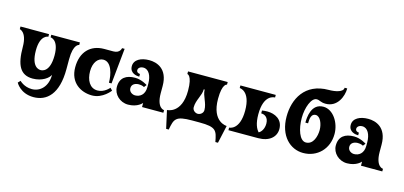

<svg xmlns="http://www.w3.org/2000/svg" viewBox="-78 -1319 4363 2072"><g transform="rotate(15 2103.5 -283.5)"><path d="M16 -471C6 -471 97 -470 97 -294C97 -93 147 9 287 9C393 9 464 -47 480 -85C480 51 398 121 308 121C220 121 169 66 169 66L144 92C144 92 198 200 347 200C495 200 614 96 614 -184V-294C614 -471 680 -471 680 -471V-500H360V-471C360 -471 452 -471 452 -294C452 -102 360 -102 347 -102C335 -102 243 -102 243 -294C243 -471 335 -471 335 -471V-500H16Z M1053 -500H952C797 -500 700 -398 700 -229C700 -55 828 19 953 19C1072 19 1150 -87 1150 -87L1125 -113C1125 -113 1074 -48 996 -48C908 -48 866 -132 866 -229C866 -328 915 -386 974 -386C1065 -386 1095 -254 1095 -161H1124L1164 -558H1135C1135 -558 1129 -500 1053 -500Z M1664 -197V-277C1664 -472 1535 -509 1454 -509C1363 -509 1287 -472 1287 -398C1287 -319 1365 -309 1394 -309V-339C1378 -339 1355 -347 1355 -372C1355 -393 1375 -415 1413 -415C1474 -415 1508 -347 1508 -261V-222C1508 -135 1454 -102 1402 -102C1372 -102 1333 -123 1333 -165C1333 -213 1378 -228 1412 -228C1452 -228 1472 -214 1472 -214L1494 -242C1494 -242 1429 -286 1355 -286C1256 -286 1189 -243 1189 -141C1189 -58 1262 14 1354 14C1461 14 1508 -46 1508 -46V0H1746V-29C1746 -29 1664 -29 1664 -197Z M1820 160H1849C1872 37 1881 0 2068 0H2151C2338 0 2347 37 2370 160H2399L2443 -39C2443 -39 2277 -39 2277 -299C2277 -471 2331 -471 2331 -471V-500H1888V-471C1888 -471 1942 -471 1942 -299C1942 -39 1776 -39 1776 -39ZM2047 -142C2047 -224 2102 -286 2102 -357H2112C2112 -286 2167 -224 2167 -142C2167 -107 2134 -85 2107 -85C2080 -85 2047 -107 2047 -142Z M2805 0C2928 0 3001 -64 3001 -154C3001 -262 2911 -304 2828 -304C2810 -304 2783 -302 2768 -299V-267C2806 -267 2850 -244 2850 -174C2850 -115 2822 -76 2794 -62C2766 -92 2740 -147 2740 -250C2740 -471 2858 -471 2868 -471V-500H2473V-471C2473 -471 2593 -471 2593 -250C2593 -29 2473 -29 2473 -29V0Z M3566 -767C3566 -718 3482 -700 3406 -700C3140 -700 3041 -500 3041 -306C3041 -89 3169 29 3314 29C3471 29 3590 -89 3590 -256C3590 -383 3508 -510 3399 -510C3261 -510 3254 -348 3254 -294H3284C3284 -345 3291 -403 3341 -403C3393 -403 3424 -323 3424 -256C3424 -188 3397 -88 3314 -88C3242 -88 3203 -212 3203 -333C3203 -448 3248 -569 3308 -569C3343 -569 3354 -547 3412 -547C3542 -547 3595 -677 3595 -767Z M4110 -197V-277C4110 -472 3981 -509 3900 -509C3809 -509 3733 -472 3733 -398C3733 -319 3811 -309 3840 -309V-339C3824 -339 3801 -347 3801 -372C3801 -393 3821 -415 3859 -415C3920 -415 3954 -347 3954 -261V-222C3954 -135 3900 -102 3848 -102C3818 -102 3779 -123 3779 -165C3779 -213 3824 -228 3858 -228C3898 -228 3918 -214 3918 -214L3940 -242C3940 -242 3875 -286 3801 -286C3702 -286 3635 -243 3635 -141C3635 -58 3708 14 3800 14C3907 14 3954 -46 3954 -46V0H4192V-29C4192 -29 4110 -29 4110 -197Z"/></g></svg>

Font: Ouroboros
Style: Regular
Weight: 400
Designer: Ariel Martín Pérez
Foundry: Velvetyne Type Foundry
Version: Version 2.001;hotconv 1.0.109;makeotfexe 2.5.65596